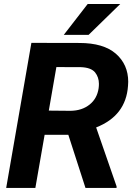

<svg xmlns="http://www.w3.org/2000/svg" viewBox="-20 -921 664 941"><path d="M292.5 -750H414.1L569.3 -901.4H409.7ZM398.9 0H551.3V-7.8L451.2 -296.4C548.3 -334.5 600.6 -402.3 607.4 -500C607.9 -506.8 608.4 -513.7 608.4 -520C608.4 -576.7 587.9 -622.6 547.9 -657.7C507.3 -692.9 447.8 -710.4 369.1 -710.4L133.8 -710.9L10.3 0H153.3L198.7 -260.3H314.9ZM256.3 -592.3 378.4 -591.8C410.2 -590.3 432.6 -582 445.8 -566.4C458.5 -550.3 464.8 -531.7 464.8 -510.3C464.8 -503.4 464.4 -496.1 463.4 -488.8C458.5 -455.1 443.8 -428.2 419.4 -408.7C394.5 -388.7 363.3 -378.4 325.7 -377.9L219.2 -378.9Z"/></svg>

Font: Roboto
Style: Bold Italic
Weight: 700
Italic angle: -12°
Designer: Google
Version: Version 2.137; 2017